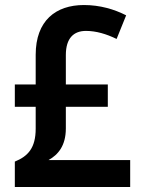

<svg xmlns="http://www.w3.org/2000/svg" viewBox="-20 -744 567 764"><path d="M314 -724C202 -724 122 -662 122 -526V-408H39V-319H122V-232C122 -155 91 -122 39 -101V0H498V-107H173C211 -128 242 -164 242 -233V-319H409V-408H242V-525C242 -593 274 -621 322 -621C362 -621 403 -609 444 -589L482 -683C435 -707 378 -724 314 -724Z"/></svg>

Font: Noto Sans Gujarati UI SemiCondensed SemiBold
Style: Regular
Weight: 600
Width: 4
Designer: Jelle Bosma - Monotype Design Team, Universal Thirst
Foundry: Monotype Imaging Inc.
Version: Version 2.106